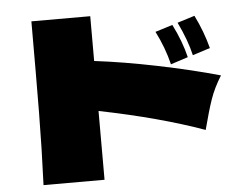

<svg xmlns="http://www.w3.org/2000/svg" viewBox="-53 -815 1105 884"><g transform="rotate(-5 500.0 -373.0)"><path d="M879 -183Q673 -257 395 -313V5H113Q120 -163 121.5 -331Q123 -499 123 -751H395V-544Q527 -528 683.5 -496Q840 -464 971 -427Q937 -373 919 -320.5Q901 -268 879 -183ZM850 -531Q834 -601 793 -686L873 -711Q910 -637 931 -557ZM746 -498Q727 -576 688 -653L768 -678Q808 -599 826 -524Z"/></g></svg>

Font: Mantou Sans
Style: Regular
Weight: 400
Designer: Mant0u / artakana
Foundry: Mant0u / artakana
Version: Version 1.001;October 22, 2023;FontCreator 14.0.0.2901 64-bi